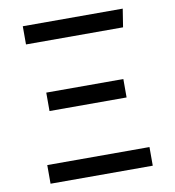

<svg xmlns="http://www.w3.org/2000/svg" viewBox="-80 -777 775 848"><g transform="rotate(-10 307.5 -353.0)"><path d="M526.7 -706.2 513.8 -624.6H78.5V-706.2ZM475.4 -399.5V-316.9H129.7V-399.5ZM536.9 -83.6V0H78.5V-83.6Z"/></g></svg>

Font: FiraCode Nerd Font Mono
Style: Regular
Weight: 400
Monospace: yes
Designer: Carrois Corporate, Edenspiekermann AG, Nikita Prokopov
Foundry: Carrois Corporate, Edenspiekermann AG, Nikita Prokopov
Version: Version 6.002;Nerd Fonts 3.4.0